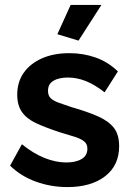

<svg xmlns="http://www.w3.org/2000/svg" viewBox="-20 -750 534 780"><path d="M254 10Q187 10 126 -12Q65 -34 21 -77L69 -164Q116 -126 161.5 -108Q207 -90 249 -90Q288 -90 311.5 -104Q335 -118 335 -146Q335 -165 322 -175.5Q309 -186 284.5 -194Q260 -202 225 -212Q167 -231 128 -249Q89 -267 69.5 -294.5Q50 -322 50 -365Q50 -417 76.5 -454.5Q103 -492 150.5 -513Q198 -534 262 -534Q318 -534 368 -516.5Q418 -499 459 -460L405 -375Q365 -406 329 -420.5Q293 -435 256 -435Q235 -435 216.5 -430Q198 -425 186.5 -413.5Q175 -402 175 -381Q175 -362 185.5 -351.5Q196 -341 217.5 -333Q239 -325 270 -315Q333 -297 376.5 -278Q420 -259 442 -231.5Q464 -204 464 -156Q464 -78 407 -34Q350 10 254 10ZM299 -585 213 -611 267 -730H392Z"/></svg>

Font: Raleway Thin
Style: Bold
Weight: 700
Version: Version 4.026